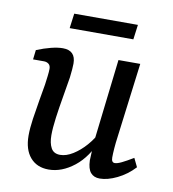

<svg xmlns="http://www.w3.org/2000/svg" viewBox="-68 -610 609 677"><g transform="rotate(10 236.5 -271.5)"><path d="M150 7Q108 7 84 -21Q60 -49 60 -99Q60 -125 65 -159.5Q70 -194 76 -228Q82 -262 86 -286Q88 -301 90 -317Q92 -333 92 -343Q92 -355 85 -360.5Q78 -366 68 -366H29L33 -400Q60 -411 84 -417Q108 -423 126 -423Q172 -423 172 -376Q172 -368 171 -355.5Q170 -343 168 -326Q163 -294 156 -254Q149 -214 144 -177Q139 -140 139 -114Q139 -86 148.5 -68.5Q158 -51 181 -51Q203 -51 227 -66Q251 -81 272 -105Q293 -129 306 -156L312 -130Q286 -63 241.5 -28Q197 7 150 7ZM333 7Q312 7 300.5 -6.5Q289 -20 288 -50Q288 -62 289.5 -84.5Q291 -107 292 -125L326 -416H404L370 -148Q367 -127 365.5 -107Q364 -87 364 -74Q364 -56 376 -56Q385 -56 400.5 -63.5Q416 -71 441 -86L456 -55Q429 -26 395 -9.5Q361 7 333 7ZM144 -550H372L365 -497H137Z"/></g></svg>

Font: Rasa
Style: Italic
Weight: 400
Italic angle: -7.10001°
Designer: Anna Giedrys (Yrsa+Rasa design), David Brezina (Yrsa art-direction, Rasa art-direction, design)
Foundry: Rosetta Type Foundry
Version: Version 2.004